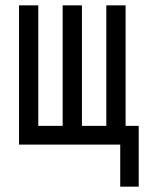

<svg xmlns="http://www.w3.org/2000/svg" viewBox="-20 -540 540 717"><path d="M429 157V0H51V-520H123V-70H214V-520H286V-70H377V-520H449V-70H498V157Z"/></svg>

Font: Iosevka Custom
Style: Regular
Weight: 400
Monospace: yes
Designer: Belleve Invis
Foundry: Belleve Invis
Version: Version 32.5.0; ttfautohint (v1.8.4)